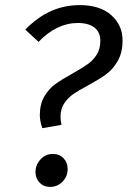

<svg xmlns="http://www.w3.org/2000/svg" viewBox="-20 -720 500 752"><path d="M460 -562Q460 -514 441 -481Q422 -448 395 -428.5Q368 -409 324 -385Q288 -366 267 -351.5Q246 -337 231.5 -315Q217 -293 217 -263Q217 -248 221 -231L146 -218Q136 -245 136 -269Q136 -312 153.5 -342Q171 -372 196.5 -390.5Q222 -409 264 -432Q301 -453 322.5 -468Q344 -483 358.5 -505.5Q373 -528 373 -560Q373 -594 350 -612Q327 -630 285 -630Q202 -630 131 -556L79 -604Q127 -653 179.5 -676.5Q232 -700 292 -700Q372 -700 416 -660.5Q460 -621 460 -562ZM119 -46Q119 -75 139 -96Q159 -117 187 -117Q213 -117 229 -100Q245 -83 245 -58Q245 -29 225 -8.5Q205 12 176 12Q151 12 135 -5Q119 -22 119 -46Z"/></svg>

Font: FiraGO Book
Style: Italic
Weight: 350
Italic angle: -8°
Designer: bBox Type GmbH
Foundry: bBox Type GmbH
Version: Version 1.001